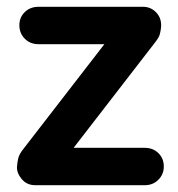

<svg xmlns="http://www.w3.org/2000/svg" viewBox="-20 -545 524 565"><path d="M192 -110H406Q430 -110 446 -94.5Q462 -79 462 -55Q462 -32 446 -16Q430 0 406 0H84Q59 0 44 -18Q29 -36 30 -54Q31 -69 34 -80.5Q37 -92 49 -107L298 -429L296 -415H93Q69 -415 53 -431Q37 -447 37 -471Q37 -494 53 -509.5Q69 -525 93 -525H401Q424 -525 440 -508Q456 -491 454 -465Q453 -455 450.5 -445Q448 -435 437 -421L192 -104Z"/></svg>

Font: Quicksand Variable Light
Style: Regular
Weight: 300
Designer: Andrew Paglinawan
Foundry: Andrew Paglinawan
Version: Version 3.004